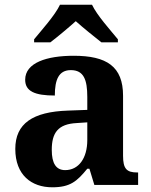

<svg xmlns="http://www.w3.org/2000/svg" viewBox="-20 -786 640 816"><path d="M125 -619V-606H194C223 -628 272 -669 302 -696C332 -669 383 -628 411 -606H481V-619C450 -657 392 -721 371 -766H235C214 -721 156 -657 125 -619ZM202 10C278 10 307 -15 351 -69H360L381 0H567V-53H563C518 -53 503 -69 503 -124V-379C503 -504 433 -549 293 -549C180 -549 87 -520 87 -447C87 -398 128 -380 213 -380C213 -448 230 -488 281 -488C336 -488 351 -447 351 -374V-319L269 -316C119 -311 45 -261 45 -153C45 -42 114 10 202 10ZM257 -63C218 -63 200 -92 200 -149C200 -221 226 -259 306 -263L351 -266V-191C351 -113 314 -63 257 -63Z"/></svg>

Font: Noto Serif Georgian Bold
Style: Regular
Weight: 700
Designer: Monotype Design Team, Akaki Razmadze
Foundry: Google LLC
Version: Version 2.003